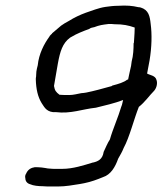

<svg xmlns="http://www.w3.org/2000/svg" viewBox="-20 -670 590 697"><path d="M112 -409C112 -403 111 -400 111 -392C110 -389 110 -384 110 -382V-381C111 -347 117 -319 131 -296C139 -285 146 -266 172 -263H182C237 -256 279 -274 328 -279C360 -287 396 -295 427 -307L425 -299C424 -292 422 -287 420 -282C410 -247 389 -200 379 -164C370 -150 364 -135 356 -118V-117C352 -92 336 -84 318 -80H317C284 -70 245 -57 206 -57H181C174 -57 168 -57 160 -58H159C155 -58 150 -59 145 -60L131 -62C122 -63 114 -63 106 -63C105 -63 103 -62 102 -62C90 -60 80 -52 75 -40C72 -36 70 -29 72 -23C72 -13 78 -4 90 -1C100 4 120 6 135 6C146 7 156 7 166 7H190C218 7 245 2 270 -2L286 -5C311 -10 332 -18 354 -27C382 -36 398 -63 409 -94C417 -108 424 -120 429 -133C450 -171 467 -240 484 -282C506 -299 522 -323 540 -341C550 -353 552 -370 548 -380C544 -396 524 -397 514 -403L523 -451C531 -499 532 -546 527 -583C524 -611 520 -634 490 -643H489C488 -643 488 -644 482 -644C461 -649 440 -651 409 -649C393 -649 377 -647 363 -645C336 -641 314 -631 292 -624C270 -616 249 -606 230 -594C219 -588 210 -583 202 -577L169 -549V-548C166 -545 163 -543 160 -539V-538C140 -511 121 -474 117 -433C115 -426 113 -417 112 -410ZM176 -358 190 -439C198 -483 207 -513 234 -533C235 -534 236 -534 241 -537C257 -547 282 -557 304 -565C309 -569 315 -570 320 -571H321C342 -579 351 -580 375 -583C381 -583 389 -583 396 -582H397C427 -582 446 -578 469 -570C469 -556 468 -544 467 -528C466 -523 467 -518 466 -514L465 -513C465 -494 464 -468 458 -447C457 -436 455 -425 452 -414C450 -403 447 -393 445 -381H442C430 -371 409 -365 390 -360H389C385 -357 385 -357 380 -356C355 -349 319 -339 293 -334C287 -333 281 -332 277 -332H276C260 -329 246 -325 231 -325C219 -325 208 -325 196 -326C183 -336 179 -341 176 -358Z"/></svg>

Font: Scribbler
Style: BdIta
Weight: 700
Designer: Mew Too
Foundry: Cannot Into Space Fonts
Version: Version 1.001